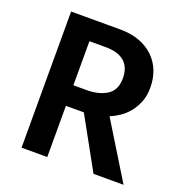

<svg xmlns="http://www.w3.org/2000/svg" viewBox="-116 -732 793 835"><g transform="rotate(20 280.0 -315.0)"><path d="M73 -630H300Q352 -630 391 -615Q430 -600 456.5 -574Q483 -548 496.5 -513Q510 -478 510 -437Q510 -399 498.5 -370Q487 -341 469 -319Q451 -297 429 -282.5Q407 -268 386 -259L545 0H406L275 -237H192V0H73ZM192 -332H253Q310 -332 347 -355.5Q384 -379 384 -434Q384 -484 354.5 -510Q325 -536 268 -536H192Z"/></g></svg>

Font: Mukta Mahee SemiBold
Style: Regular
Weight: 600
Designer: Shuchita Grover, Noopur Datye, Girish Dalvi, Yashodeep Gholap
Foundry: Ek Type
Version: Version 2.538;PS 1.000;hotconv 16.6.51;makeotf.lib2.5.65220;